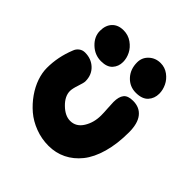

<svg xmlns="http://www.w3.org/2000/svg" viewBox="-195 -930 1019 1019"><g transform="rotate(45 314.5 -421.0)"><path d="M452.1 -582Q405.8 -582 374.3 -615.7Q342.8 -649.4 342.8 -701.2Q342.8 -737.8 369.4 -762.5Q396 -787.1 434.1 -787.1Q466.3 -787.1 492.2 -768.1Q518.1 -749 531 -721.7Q543.9 -694.3 543.9 -667Q543.9 -630.9 521.5 -606.4Q499 -582 452.1 -582ZM203.1 -569.8Q155.8 -569.8 120.4 -603.5Q85 -637.2 85 -680.2Q85 -722.2 108.2 -746.6Q131.3 -771 171.9 -771Q207 -771 234.6 -751.5Q262.2 -731.9 275.6 -704.8Q289.1 -677.7 289.1 -649.9Q289.1 -616.2 268.1 -593Q247.1 -569.8 203.1 -569.8ZM323.2 -55.2Q271 -55.2 222.9 -73.5Q174.8 -91.8 139.6 -121.8Q104.5 -151.9 78.1 -189.5Q51.8 -227.1 38.3 -266.4Q24.9 -305.7 24.9 -341.8Q24.9 -424.3 57.1 -503.9Q63 -521 77.4 -532Q91.8 -543 110.8 -543Q157.7 -543 189 -513.4Q220.2 -483.9 220.2 -436Q220.2 -424.8 209.2 -392.1Q198.2 -359.4 198.2 -341.8Q198.2 -302.7 235.6 -266.4Q272.9 -230 311 -230Q355.5 -230 381.3 -271.5Q407.2 -313 407.2 -367.2Q407.2 -388.2 405 -418.5Q402.8 -448.7 402.8 -463.9Q402.8 -502.9 418.2 -522.5Q433.6 -542 472.2 -542Q521.5 -542 548.3 -508.3Q575.2 -474.6 575.2 -408.2Q575.2 -321.3 555.9 -253.2Q536.6 -185.1 502.2 -142.3Q467.8 -99.6 422.4 -77.4Q377 -55.2 323.2 -55.2Z"/></g></svg>

Font: Shantell Sans Irregular Bouncy
Style: Regular
Weight: 800
Designer: Stephen Nixon, Anya Danilova, Shantell Martin
Foundry: Arrow Type
Version: Version 1.006;[9816181b4]